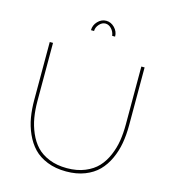

<svg xmlns="http://www.w3.org/2000/svg" viewBox="-131 -1025 1018 1136"><g transform="rotate(15 378.0 -456.5)"><path d="M324.2 -840.8H305.2Q305.2 -871.6 327.4 -894.8Q349.6 -918 378.9 -918Q408.2 -918 430.7 -894.8Q453.1 -871.6 453.1 -840.8H435.1Q432.1 -865.7 415.5 -883.3Q398.9 -900.9 378.9 -900.9Q357.9 -900.9 341.1 -882.1Q324.2 -863.3 324.2 -840.8ZM378.9 4.9Q313.5 4.9 262.5 -15.6Q211.4 -36.1 179.2 -70.1Q147 -104 125.7 -151.6Q104.5 -199.2 96.2 -249Q87.9 -298.8 87.9 -355V-710H107.9V-355Q107.9 -300.8 115.7 -253.7Q123.5 -206.5 142.8 -161.9Q162.1 -117.2 191.9 -85.4Q221.7 -53.7 269.3 -34.4Q316.9 -15.1 377.9 -15.1Q439.9 -15.1 488 -34.9Q536.1 -54.7 565.9 -86.7Q595.7 -118.7 615 -163.8Q634.3 -209 641.6 -255.6Q648.9 -302.2 648.9 -355V-710H668.9V-355Q668.9 -296.4 659.9 -245.1Q650.9 -193.8 629.4 -147.2Q607.9 -100.6 575.2 -67.4Q542.5 -34.2 492.4 -14.6Q442.4 4.9 378.9 4.9Z"/></g></svg>

Font: Rawline Thin
Style: Regular
Weight: 250
Designer: Matt McInerney, Pablo Impallari, Rodrigo Fuenzalida
Foundry: Matt McInerney, Pablo Impallari, Rodrigo Fuenzalida
Version: Version 4.020;PS 004.020;hotconv 1.0.88;makeotf.lib2.5.64775